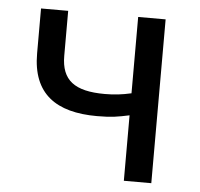

<svg xmlns="http://www.w3.org/2000/svg" viewBox="-44 -589 660 634"><g transform="rotate(5 286.0 -271.5)"><path d="M389 0H480V-543H389V-290C358 -283 333 -280 301 -280C201 -280 157 -313 157 -394V-543H67V-394C67 -260 146 -205 282 -205C331 -205 351 -209 389 -217Z"/></g></svg>

Font: Noto Sans JP Regular
Style: Regular
Weight: 400
Designer: Ryoko NISHIZUKA (kana & ideographs); Paul D. Hunt (Latin, Greek & Cyrillic); Wenlong ZHANG (bopomofo); Sandoll Communica
Foundry: Adobe Systems Incorporated
Version: Version 1.004;PS 1.004;hotconv 1.0.82;makeotf.lib2.5.63406